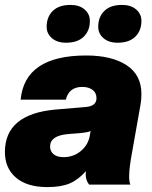

<svg xmlns="http://www.w3.org/2000/svg" viewBox="-20 -752 620 782"><path d="M173 10Q90 10 45 -28.5Q0 -67 0 -133Q0 -288 208 -306L327 -316Q373 -319 373 -352Q373 -374 357 -386Q341 -398 315 -398Q261 -398 248 -346H64Q81 -526 331 -526Q435 -526 495.5 -486.5Q556 -447 556 -369Q556 -345 552 -324L518 -132Q506 -68 506 -33Q506 -12 511 0H343Q329 -18 329 -42Q329 -49 330 -55Q299 -20 264 -5Q229 10 173 10ZM239 -112Q280 -112 310 -137.5Q340 -163 346 -201L349 -219Q345 -214 308 -210L258 -206Q184 -200 184 -155Q184 -136 198 -124Q212 -112 239 -112ZM249 -578Q213 -578 191.5 -596.5Q170 -615 170 -643Q170 -683 195 -707.5Q220 -732 267 -732Q303 -732 324.5 -713.5Q346 -695 346 -667Q346 -627 321 -602.5Q296 -578 249 -578ZM459 -578Q423 -578 401.5 -596.5Q380 -615 380 -643Q380 -683 405 -707.5Q430 -732 477 -732Q513 -732 534.5 -713.5Q556 -695 556 -667Q556 -627 531 -602.5Q506 -578 459 -578Z"/></svg>

Font: Creato Display Black
Style: Italic
Weight: 900
Italic angle: -10°
Version: Version 1.000